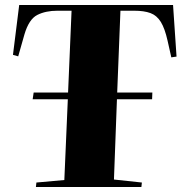

<svg xmlns="http://www.w3.org/2000/svg" viewBox="-20 -750 728 770"><path d="M124 0 126 -18 238 -28 252 -352H111L115 -379H253L267 -707H210Q163 -707 129.5 -690Q96 -673 78 -612L53 -524L32 -530L57 -730H674L688 -523L667 -520L652 -587Q641 -636 625 -662Q609 -688 583.5 -697.5Q558 -707 518 -707H463L450 -379H591L590 -352H449L437 -30L549 -18L547 0Z"/></svg>

Font: Literata 72pt ExtraBold
Style: Italic
Weight: 800
Italic angle: -2°
Designer: Latin by Veronika Burian and Jose Scaglione. Greek by Irene Vlachou. Cyrillic by Vera Evstafieva
Foundry: TypeTogether
Version: Version 3.002